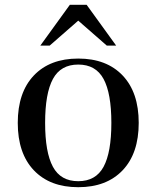

<svg xmlns="http://www.w3.org/2000/svg" viewBox="-20 -768 652 800"><path d="M121 -58.5Q54 -129 54 -256Q54 -383 121 -453.5Q188 -524 306 -524Q424 -524 491 -453.5Q558 -383 558 -256Q558 -129 491 -58.5Q424 12 306 12Q188 12 121 -58.5ZM200.5 -439Q168 -379 168 -256Q168 -133 200.5 -73Q233 -13 306 -13Q379 -13 411.5 -73Q444 -133 444 -256Q444 -379 411.5 -439Q379 -499 306 -499Q233 -499 200.5 -439ZM148 -578 271 -748H341L464 -578H425L306 -682L187 -578Z"/></svg>

Font: Justus
Style: Versalitas
Weight: 400
Version: Version 001.001